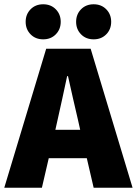

<svg xmlns="http://www.w3.org/2000/svg" viewBox="-20 -878 640 898"><path d="M249 -316 239 -271H355L345 -316Q334 -363 321.5 -417.5Q309 -472 298 -522H294Q283 -472 271.5 -417.5Q260 -363 249 -316ZM0 0 196 -650H404L600 0H418L386 -138H208L176 0ZM182 -694Q146 -694 123 -717.5Q100 -741 100 -776Q100 -811 123 -834.5Q146 -858 182 -858Q218 -858 241 -834.5Q264 -811 264 -776Q264 -741 241 -717.5Q218 -694 182 -694ZM418 -694Q382 -694 359 -717.5Q336 -741 336 -776Q336 -811 359 -834.5Q382 -858 418 -858Q454 -858 477 -834.5Q500 -811 500 -776Q500 -741 477 -717.5Q454 -694 418 -694Z"/></svg>

Font: Source Code Pro Black
Style: Regular
Weight: 900
Monospace: yes
Designer: Paul D. Hunt, Teo Tuominen
Foundry: Adobe Systems Incorporated
Version: Version 2.030;PS 1.000;hotconv 16.6.51;makeotf.lib2.5.65220